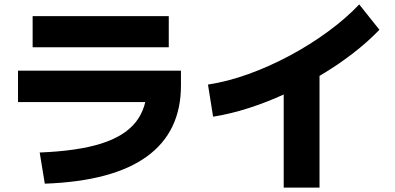

<svg xmlns="http://www.w3.org/2000/svg" viewBox="-20 -828 1800 876"><path d="M161.1 -132.2Q333.3 -138.9 441.1 -172.8Q548.9 -206.7 600 -271.7Q651.1 -336.7 651.1 -437.8L722.2 -362.2H62.2V-505.6H805.6V-437.8Q805.6 -226.7 650 -113.9Q494.4 -1.1 184.4 10ZM128.9 -612.2V-754.4H750V-612.2Z M928.9 -442.2Q1017.8 -455.6 1113.3 -490Q1208.9 -524.4 1302.2 -574.4Q1395.6 -624.4 1477.2 -684.4Q1558.9 -744.4 1618.9 -807.8L1711.1 -692.2Q1657.8 -636.7 1589.4 -583.9Q1521.1 -531.1 1442.2 -484.4Q1363.3 -437.8 1280 -399.4Q1196.7 -361.1 1113.3 -334.4Q1030 -307.8 952.2 -295.6ZM1274.4 27.8V-514.4H1437.8V27.8Z"/></svg>

Font: Paperlogy 8 ExtraBold
Style: Regular
Weight: 800
Designer: redesigned by Lee Juim, glyphs from Gmarket Sans & Montserrat
Foundry: PT&
Version: Version 1.001